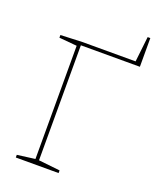

<svg xmlns="http://www.w3.org/2000/svg" viewBox="-153 -923 823 1012"><g transform="rotate(20 259.0 -417.0)"><path d="M512 -834V-673H181V-28L301 -15V0H61V-15L161 -28V-663L61 -672V-687L182 -692H481L497 -834Z"/></g></svg>

Font: Bitter Pro Thin
Style: Regular
Weight: 250
Designer: Sol Matas, and Bitter project Authors
Foundry: Sol Matas
Version: Version 1.010